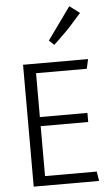

<svg xmlns="http://www.w3.org/2000/svg" viewBox="-60 -945 570 984"><g transform="rotate(-5 225.0 -452.5)"><path d="M215.3 -738.8 335 -905.3 386.7 -866.2 339.4 -813Q329.1 -800.3 304.7 -775.9Q280.3 -751.5 260.7 -732.9L241.2 -714.8ZM135.3 -305.7V-48.8H401.4L409.2 0H72.8V-627H407.2L396.5 -578.1H135.3V-352.5H379.9V-305.7Z"/></g></svg>

Font: Anaheim
Style: Regular
Weight: 400
Designer: vernon adams
Foundry: vernon adams
Version: Version 1.002; ttfautohint (v0.93.5-3d13) -l 8 -r 50 -G 200 